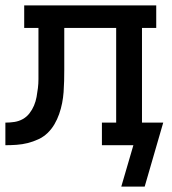

<svg xmlns="http://www.w3.org/2000/svg" viewBox="-20 -540 640 714"><path d="M518 154H431L476 0H359V-84H412V-436H219V-281Q219 -260 218.5 -239Q218 -218 216.5 -197.5Q215 -177 211 -156.5Q207 -136 200 -116Q193 -96 182.5 -78Q172 -60 157 -45.5Q142 -31 122.5 -22Q103 -13 83 -8Q63 -3 42 -1.5Q21 0 0 0V-84Q17 -84 33.5 -86.5Q50 -89 64.5 -97Q79 -105 89.5 -118.5Q100 -132 106.5 -147.5Q113 -163 116 -179.5Q119 -196 121 -212.5Q123 -229 123 -245.5Q123 -262 123 -279V-436H70V-520H561V-436H508V-84H587Z"/></svg>

Font: Iosevka HT Medium Extended
Style: Regular
Weight: 500
Width: 7
Monospace: yes
Designer: Belleve Invis
Foundry: Belleve Invis
Version: Version 32.3.0; ttfautohint (v1.8.4)